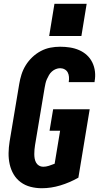

<svg xmlns="http://www.w3.org/2000/svg" viewBox="-20 -991 540 1019"><path d="M202 8Q171 8 142 0.5Q113 -7 90 -24Q67 -41 52.5 -65.5Q38 -90 31.5 -119Q25 -148 25.5 -178.5Q26 -209 31 -240L82 -545Q86 -570 94 -595.5Q102 -621 116.5 -644.5Q131 -668 151.5 -687.5Q172 -707 196.5 -720Q221 -733 247 -738Q273 -743 299 -743Q326 -743 351.5 -739Q377 -735 400 -725Q423 -715 441 -698.5Q459 -682 470 -659.5Q481 -637 484 -611Q487 -585 482 -559Q482 -558 482 -557Q482 -556 482 -555H345Q345 -556 345 -556Q345 -556 345 -557Q347 -570 346 -583Q345 -596 339.5 -606.5Q334 -617 323 -623Q312 -629 299 -629Q288 -629 276.5 -624.5Q265 -620 255.5 -611.5Q246 -603 240 -592.5Q234 -582 229 -571Q224 -560 221.5 -548.5Q219 -537 217 -526L166 -221Q164 -209 163 -197Q162 -185 162 -173Q162 -161 164 -149.5Q166 -138 171.5 -128Q177 -118 187 -112Q197 -106 209 -106Q224 -106 239.5 -111Q255 -116 270 -122L299 -297H243L262 -411H456L396 -48Q350 -22 300.5 -7Q251 8 202 8ZM241 -800 269 -971H440L412 -800Z"/></svg>

Font: Iosevka SS04 Heavy Oblique
Style: Regular
Weight: 900
Italic angle: -9°
Monospace: yes
Designer: Belleve Invis
Foundry: Belleve Invis
Version: Version 19.0.0; ttfautohint (v1.8.4)